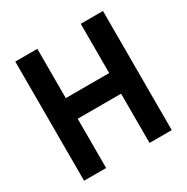

<svg xmlns="http://www.w3.org/2000/svg" viewBox="-155 -802 909 935"><g transform="rotate(-30 300.0 -335.0)"><path d="M54 -670V0H178V-277H422V0H547V-670H422V-393H178V-670Z"/></g></svg>

Font: LT Wave Mono Bold
Style: Regular
Weight: 700
Designer: Daniel Lyons
Version: Version 2.5 (Glyphs App)